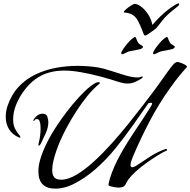

<svg xmlns="http://www.w3.org/2000/svg" viewBox="-20 -1099 1130 1140"><path d="M309 21Q208 21 208 -81Q208 -112 216.5 -144Q225 -176 237 -204Q250 -236 266.5 -267Q283 -298 301 -327Q319 -356 348 -397Q377 -438 412 -480Q447 -522 482.5 -556.5Q518 -591 548 -607Q552 -609 556 -610Q560 -611 564 -611Q566 -611 569.5 -610.5Q573 -610 573 -607Q573 -605 571 -603Q569 -601 567 -599Q533 -571 499.5 -530Q466 -489 435.5 -442Q405 -395 379.5 -348Q354 -301 337 -261Q327 -238 316 -207.5Q305 -177 297.5 -146Q290 -115 290 -89Q290 -61 302 -46.5Q314 -32 343 -32Q384 -32 434 -61.5Q484 -91 537.5 -140Q591 -189 644 -248Q697 -307 744.5 -366.5Q792 -426 830.5 -476Q869 -526 892 -557Q909 -580 926 -603.5Q943 -627 959 -650Q966 -659 979.5 -678.5Q993 -698 1007.5 -714.5Q1022 -731 1034 -731Q1039 -731 1052 -726.5Q1065 -722 1077 -715.5Q1089 -709 1090 -703Q1090 -701 1089 -700Q1079 -689 1069 -677.5Q1059 -666 1050 -655Q1034 -636 1018.5 -615.5Q1003 -595 989 -575Q922 -481 868.5 -379Q815 -277 770 -171Q766 -161 760.5 -146Q755 -131 755 -119Q755 -106 765 -106Q774 -106 785.5 -113Q797 -120 804 -125Q839 -149 874 -171Q909 -193 948 -209Q949 -209 957 -212Q965 -215 966 -215Q971 -215 973 -207Q948 -196 915 -175.5Q882 -155 848 -130.5Q814 -106 786 -80.5Q758 -55 742 -33Q737 -26 733.5 -19.5Q730 -13 726 -5Q719 8 707.5 11.5Q696 15 682 15Q678 15 664 13Q650 11 637 7.5Q624 4 624 -2Q624 -7 628 -22Q632 -37 633 -41Q655 -111 696 -184Q737 -257 784.5 -327Q832 -397 871 -459Q874 -464 878.5 -471.5Q883 -479 883 -484Q883 -489 877 -489Q873 -489 869.5 -488Q866 -487 862 -487Q817 -423 768 -353.5Q719 -284 665 -217.5Q611 -151 548.5 -96Q486 -41 414 -5Q390 7 363 14Q336 21 309 21ZM96 -282 92 -283Q53 -300 33.5 -332Q14 -364 14 -406Q14 -438 25 -471Q48 -538 90.5 -583.5Q133 -629 190 -656.5Q247 -684 311 -696Q375 -708 440 -708Q500 -708 560 -699Q595 -693 638.5 -678.5Q682 -664 724.5 -651.5Q767 -639 798 -639Q807 -639 813.5 -642Q820 -645 824 -645Q827 -645 827 -643Q827 -636 819 -632Q800 -620 780 -611.5Q760 -603 737 -603Q723 -603 709.5 -606Q696 -609 683 -613Q638 -628 580.5 -643.5Q523 -659 465 -669.5Q407 -680 360 -680Q314 -680 270.5 -668Q227 -656 189 -628Q155 -603 125 -563.5Q95 -524 76.5 -479Q58 -434 58 -390Q58 -357 69 -335.5Q80 -314 90.5 -302.5Q101 -291 101 -287Q101 -280 96 -282ZM211 -234Q208 -234 208 -238Q208 -241 208.5 -244Q209 -247 210 -250Q221 -294 221 -336Q221 -344 220 -357Q219 -370 214.5 -381Q210 -392 199 -392Q189 -392 186.5 -386.5Q184 -381 180 -381Q178 -381 178 -383L179 -387Q187 -402 201.5 -413Q216 -424 233 -424Q254 -424 260.5 -407.5Q267 -391 267 -374Q267 -343 252.5 -310Q238 -277 224 -249Q223 -246 218.5 -240Q214 -234 211 -234ZM893 -777Q889 -777 889 -783Q889 -791 899.5 -806.5Q910 -822 924 -839Q938 -856 951.5 -867.5Q965 -879 971 -879Q976 -879 977 -873Q980 -865 983 -857.5Q986 -850 992 -842Q995 -838 1006.5 -831.5Q1018 -825 1018 -821Q1018 -818 1016 -816Q1014 -814 1012 -812Q1009 -809 994.5 -805.5Q980 -802 965 -799.5Q950 -797 945 -796Q932 -794 922 -788.5Q912 -783 900 -778Q897 -777 893 -777ZM704 -777Q700 -777 700 -783Q700 -791 710.5 -806.5Q721 -822 735 -839Q749 -856 762.5 -867.5Q776 -879 782 -879Q787 -879 788 -873Q791 -865 794 -857.5Q797 -850 803 -842Q806 -838 817.5 -831.5Q829 -825 829 -821Q829 -818 827 -816Q825 -814 823 -812Q820 -809 805.5 -805.5Q791 -802 776 -799.5Q761 -797 756 -796Q743 -794 733 -788.5Q723 -783 711 -778Q708 -777 704 -777ZM842 -888Q836 -888 832.5 -897.5Q829 -907 827 -913Q812 -952 799 -975.5Q786 -999 768 -1010.5Q750 -1022 718 -1025Q715 -1025 715 -1026Q715 -1033 728.5 -1044.5Q742 -1056 758 -1066Q774 -1076 779 -1076Q795 -1076 816.5 -1060.5Q838 -1045 857.5 -1017Q877 -989 885 -951Q918 -990 955 -1022.5Q992 -1055 1032 -1077Q1036 -1079 1039 -1079Q1044 -1079 1044 -1074Q1044 -1070 1041 -1067Q1038 -1064 1036 -1062Q1016 -1046 996.5 -1030Q977 -1014 958 -994Q953 -989 941.5 -974Q930 -959 919.5 -946Q909 -933 906 -930Q903 -927 889 -917Q875 -907 861 -897.5Q847 -888 842 -888Z"/></svg>

Font: My Soul
Style: Regular
Weight: 400
Designer: Robert E. Leuschke
Foundry: Robert E. Leuschke
Version: Version 1.010; ttfautohint (v1.8.4.7-5d5b)